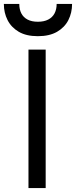

<svg xmlns="http://www.w3.org/2000/svg" viewBox="-46 -951 385 971"><path d="M98 0V-700H185V0ZM145.5 -768Q87 -768 49 -790.2Q11 -812.5 -7.8 -849.5Q-26.5 -886.5 -26.5 -931H51.5Q51.5 -903.5 62 -883.2Q72.5 -863 93.5 -852Q114.5 -841 145.5 -841Q176.5 -841 197.8 -852Q219 -863 229.8 -883.2Q240.5 -903.5 240.5 -931H318.5Q318.5 -886.5 299.8 -849.5Q281 -812.5 242.5 -790.2Q204 -768 145.5 -768Z"/></svg>

Font: Overpass
Style: Regular
Weight: 400
Designer: Delve Withrington, Dave Bailey, Thomas Jockin
Foundry: Delve Fonts LLC
Version: Version 4.000